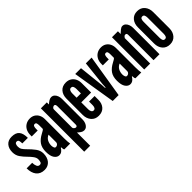

<svg xmlns="http://www.w3.org/2000/svg" viewBox="65 -1335 2302 2302"><g transform="rotate(-45 1216.5 -183.5)"><path d="M156 8Q120.5 8 94 -4Q67.5 -16 50 -38.2Q32.5 -60.5 23.8 -91Q15 -121.5 15 -159H109Q109 -125.5 119.8 -100.8Q130.5 -76 156 -76Q178 -76 184.5 -94.5Q191 -113 191 -137Q191 -165 169.2 -194.2Q147.5 -223.5 124 -246.5Q83.5 -286.5 56.8 -325.5Q30 -364.5 30 -417Q30 -479 62.5 -517Q95 -555 155 -555Q191 -555 215.8 -545.5Q240.5 -536 255.5 -517Q270.5 -498 277.2 -470.5Q284 -443 284 -407H190Q190 -433 184.5 -452Q179 -471 157 -471Q139 -471 131.5 -455.8Q124 -440.5 124 -417Q124 -389.5 137.2 -368.2Q150.5 -347 181.5 -316.5Q220.5 -278.5 252.8 -235.5Q285 -192.5 285 -142Q285 -109 276.2 -81.5Q267.5 -54 250.8 -34Q234 -14 210.2 -3Q186.5 8 156 8Z M403.5 8Q368.5 8 343 -27.5Q317.5 -63 317.5 -136Q317.5 -206.5 347.8 -249.5Q378 -292.5 438.5 -324Q457.5 -334 470.5 -342Q483.5 -350 486.5 -357V-417Q486.5 -437.5 481.8 -452.2Q477 -467 458.5 -467Q441.5 -467 435.5 -451.2Q429.5 -435.5 429.5 -412V-386H328.5V-409Q328.5 -454 346.2 -486.8Q364 -519.5 394.8 -537.2Q425.5 -555 464.5 -555Q502 -555 529.5 -537.8Q557 -520.5 572.2 -490.2Q587.5 -460 587.5 -421V-95Q587.5 -58.5 589.5 -38.2Q591.5 -18 594.5 0H495.5Q489 -8 487.8 -23.5Q486.5 -39 486.5 -44H479.5Q467 -21 447.8 -6.5Q428.5 8 403.5 8ZM444.5 -91Q462 -91 474.2 -103Q486.5 -115 486.5 -129V-259Q450 -243.5 433.2 -212.2Q416.5 -181 416.5 -142Q416.5 -125 423 -108Q429.5 -91 444.5 -91Z M644.5 188V-547H745.5V-511Q764.5 -529 785.5 -542Q806.5 -555 825.5 -555Q851.5 -555 868.8 -539.2Q886 -523.5 894.8 -499Q903.5 -474.5 903.5 -448V-99Q903.5 -72.5 894.5 -47.8Q885.5 -23 868 -7.5Q850.5 8 825.5 8Q804.5 8 784.5 -5.2Q764.5 -18.5 745.5 -36V188ZM780.5 -87Q792 -87 797.2 -94Q802.5 -101 802.5 -115V-422Q802.5 -441 797.2 -450.5Q792 -460 780.5 -460Q769.5 -460 757.5 -450.8Q745.5 -441.5 745.5 -427V-120Q745.5 -108 757.5 -97.5Q769.5 -87 780.5 -87Z M1073.5 8Q1013 8 978.2 -33.8Q943.5 -75.5 943.5 -136V-411Q943.5 -475 978 -515Q1012.5 -555 1074.5 -555Q1115 -555 1144.2 -536.5Q1173.5 -518 1189 -486.2Q1204.5 -454.5 1204.5 -414V-255H1037.5V-136Q1037.5 -115.5 1046.8 -98.2Q1056 -81 1074.5 -81Q1094 -81 1102.2 -97Q1110.5 -113 1110.5 -136V-196H1204.5V-133Q1204.5 -69.5 1170.2 -30.8Q1136 8 1073.5 8ZM1037.5 -334H1110.5V-411Q1110.5 -433.5 1102.8 -450.2Q1095 -467 1074.5 -467Q1055.5 -467 1046.5 -449.8Q1037.5 -432.5 1037.5 -411Z M1316 0 1227 -547H1325L1359 -230L1362 -175H1370L1373 -230L1407 -547H1505L1416 0Z M1609 8Q1574 8 1548.5 -27.5Q1523 -63 1523 -136Q1523 -206.5 1553.2 -249.5Q1583.5 -292.5 1644 -324Q1663 -334 1676 -342Q1689 -350 1692 -357V-417Q1692 -437.5 1687.2 -452.2Q1682.5 -467 1664 -467Q1647 -467 1641 -451.2Q1635 -435.5 1635 -412V-386H1534V-409Q1534 -454 1551.8 -486.8Q1569.5 -519.5 1600.2 -537.2Q1631 -555 1670 -555Q1707.5 -555 1735 -537.8Q1762.5 -520.5 1777.8 -490.2Q1793 -460 1793 -421V-95Q1793 -58.5 1795 -38.2Q1797 -18 1800 0H1701Q1694.5 -8 1693.2 -23.5Q1692 -39 1692 -44H1685Q1672.5 -21 1653.2 -6.5Q1634 8 1609 8ZM1650 -91Q1667.5 -91 1679.8 -103Q1692 -115 1692 -129V-259Q1655.5 -243.5 1638.8 -212.2Q1622 -181 1622 -142Q1622 -125 1628.5 -108Q1635 -91 1650 -91Z M1850 0V-547H1951V-501Q1969 -518.5 1991.5 -536.8Q2014 -555 2033 -555Q2058 -555 2075 -539Q2092 -523 2100.5 -498.5Q2109 -474 2109 -448V0H2008V-428Q2008 -444 2002.5 -450.5Q1997 -457 1984 -457Q1973 -457 1965.2 -449.2Q1957.5 -441.5 1951 -431V0Z M2283.5 7Q2223 7 2188.5 -33.8Q2154 -74.5 2154 -137V-411Q2154 -473.5 2188.5 -514.2Q2223 -555 2283.5 -555Q2343.5 -555 2378.2 -514.2Q2413 -473.5 2413 -411V-137Q2413 -74.5 2378.2 -33.8Q2343.5 7 2283.5 7ZM2283.5 -81Q2303 -81 2310.5 -96.8Q2318 -112.5 2318 -137V-411Q2318 -436 2310.5 -451.5Q2303 -467 2283.5 -467Q2264 -467 2256.5 -451.5Q2249 -436 2249 -411V-137Q2249 -112 2256.5 -96.5Q2264 -81 2283.5 -81Z"/></g></svg>

Font: League Gothic
Style: Regular
Weight: 400
Designer: The League of Moveable Type
Version: Version 2.001